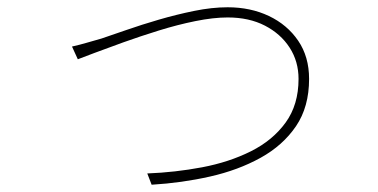

<svg xmlns="http://www.w3.org/2000/svg" viewBox="-20 -503 1040 528"><path d="M178 -375Q200 -380 217 -385Q234 -390 259 -397Q286 -406 327.5 -420.5Q369 -435 417 -449Q465 -463 514 -473Q563 -483 606 -483Q669 -483 719.5 -459Q770 -435 800 -391Q830 -347 830 -286Q830 -209 794 -156Q758 -103 696.5 -69Q635 -35 557.5 -17.5Q480 0 397 5L385 -26Q462 -29 536 -43Q610 -57 670 -87Q730 -117 765.5 -166Q801 -215 801 -286Q801 -334 776.5 -372Q752 -410 708.5 -432.5Q665 -455 606 -455Q567 -455 517.5 -445Q468 -435 416.5 -419Q365 -403 319 -386.5Q273 -370 240 -357.5Q207 -345 194 -340Z"/></svg>

Font: Noto Sans TC Thin
Style: Regular
Weight: 100
Designer: Ryoko NISHIZUKA 西塚涼子 (kana, bopomofo & ideographs); Paul D. Hunt (Latin, Greek & Cyrillic); Sandoll Communications 산돌커뮤니
Foundry: Adobe
Version: Version 2.004-H2;hotconv 1.0.118;makeotfexe 2.5.65603